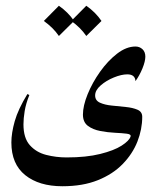

<svg xmlns="http://www.w3.org/2000/svg" viewBox="-20 -480 544 667"><path d="M450.7 -318.4Q464.8 -318.4 474.9 -309.1Q484.9 -299.8 484.9 -283.2Q484.9 -267.1 474.9 -242.4Q464.8 -217.8 450.7 -198.2Q449.2 -221.7 422.4 -221.7Q401.9 -221.7 375.5 -210.9Q349.1 -200.2 329.8 -183.3Q310.5 -166.5 310.5 -148.4Q310.5 -130.9 327.1 -123.3Q343.8 -115.7 367.9 -113.3Q392.1 -110.8 416.5 -108.4Q440.9 -106 457.5 -98.9Q474.1 -91.8 474.1 -74.2Q474.1 -30.8 457.3 12Q440.4 54.7 406.2 89.8Q372.1 125 319.8 146Q267.6 167 196.8 167Q115.7 167 67.6 128.4Q19.5 89.8 19.5 15.1Q19.5 -17.6 31.2 -59.1Q43 -100.6 75.2 -153.3L82 -149.9Q69.8 -119.6 65.7 -94Q61.5 -68.4 61.5 -47.9Q61.5 -0.5 83.7 24.4Q106 49.3 140.4 58.1Q174.8 66.9 211.4 66.9Q279.8 66.9 327.9 54.9Q376 43 402.6 25.9Q429.2 8.8 433.6 -5.9Q436 -13.7 419.9 -15.6Q403.8 -17.6 378.9 -18.8Q354 -20 328.4 -24.9Q302.7 -29.8 285.4 -42.7Q268.1 -55.7 268.1 -82Q268.1 -112.3 284.4 -152.6Q300.8 -192.9 327.6 -230.7Q354.5 -268.6 386.7 -293.5Q418.9 -318.4 450.7 -318.4ZM184.6 -460Q216.8 -437.5 237.3 -407.2L184.6 -355Q174.3 -370.1 161.1 -383.1Q147.9 -396 132.3 -407.2ZM279.8 -460Q312 -437.5 332.5 -407.2L279.8 -355Q269.5 -370.1 256.3 -383.1Q243.2 -396 227.5 -407.2Z"/></svg>

Font: Lateef Medium
Style: Regular
Weight: 500
Designer: SIL International
Foundry: SIL International
Version: Version 4.200